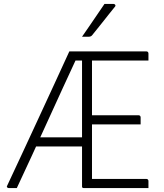

<svg xmlns="http://www.w3.org/2000/svg" viewBox="-20 -963 840 983"><path d="M66 0Q59 0 52.5 0Q46 0 39 0Q32 0 25 0Q22 0 17.5 -3Q13 -6 17 -13Q54 -91 94.5 -179Q135 -267 177 -357Q219 -447 259 -534.5Q299 -622 335 -700Q350 -700 365 -700Q380 -700 394.5 -700Q409 -700 424 -700H729Q734 -700 737 -697Q740 -694 740 -689Q740 -680 740 -671Q740 -662 740 -653H342L379 -680Q339 -595 299.5 -508Q260 -421 220.5 -335Q181 -249 142.5 -164.5Q104 -80 66 0ZM400 -669H455L451 -658Q451 -651 451 -643.5Q451 -636 451 -628Q451 -555 451 -482.5Q451 -410 451 -337Q451 -264 451 -191.5Q451 -119 451 -47H729Q734 -47 737 -44Q740 -41 740 -36Q740 -27 740 -18Q740 -9 740 0H411Q408 0 405.5 -0.5Q403 -1 401.5 -3Q400 -5 400 -8Q400 -91 400 -173.5Q400 -256 400 -338.5Q400 -421 400 -504Q400 -587 400 -669ZM146 -260H372Q380 -260 388.5 -260Q397 -260 405 -260H416V-213H157Q152 -213 149 -215.5Q146 -218 146 -224ZM412 -373H689Q694 -373 697 -370Q700 -367 700 -362Q700 -352 700 -344Q700 -336 700 -326H412ZM515 -943Q527 -943 533.5 -943Q540 -943 545.5 -943Q551 -943 561 -943Q567 -943 570 -938Q573 -933 568 -928Q550 -906 537 -889.5Q524 -873 512.5 -858.5Q501 -844 487 -826.5Q473 -809 452 -783Q450 -780 445.5 -777.5Q441 -775 435 -775Q428 -775 422.5 -775Q417 -775 411.5 -775Q406 -775 400 -775Q421 -805 439 -831.5Q457 -858 475.5 -885Q494 -912 515 -943Z"/></svg>

Font: Recursive Sans Linear Light
Style: Regular
Weight: 300
Version: Version 1.085